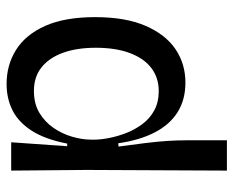

<svg xmlns="http://www.w3.org/2000/svg" viewBox="-83 -487 709 583"><g transform="rotate(-90 271.5 -195.5)"><path d="M45 139 47 -287 45 -516H131L119 -346H127Q140 -413 166 -453.5Q192 -494 228 -512Q264 -530 308 -530Q366 -530 412 -501Q458 -472 484.5 -412.5Q511 -353 511 -261Q511 -169 484.5 -108Q458 -47 413.5 -17Q369 13 312 13Q260 13 222 -11Q184 -35 160.5 -81Q137 -127 128 -191L118 -190Q124 -146 128.5 -109.5Q133 -73 135 -43Q137 -13 137 14V139ZM286 -68Q327 -68 356.5 -90.5Q386 -113 402 -156Q418 -199 418 -259Q418 -316 403 -358Q388 -400 359 -423.5Q330 -447 287 -447Q248 -447 220.5 -430.5Q193 -414 175 -388Q157 -362 148 -331.5Q139 -301 139 -273V-263Q139 -244 144 -218.5Q149 -193 159 -167Q169 -141 186 -118Q203 -95 228 -81.5Q253 -68 286 -68Z"/></g></svg>

Font: Bricolage Grotesque 96pt ExtraBold 96pt
Style: Regular
Weight: 400
Version: Version 1.001;gftools[0.9.33.dev8+g029e19f]